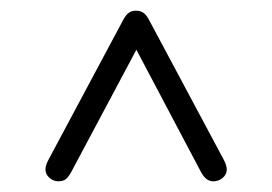

<svg xmlns="http://www.w3.org/2000/svg" viewBox="-20 -634 509 359"><path d="M235 -541 356 -312Q361 -303 366.5 -299Q372 -295 379 -295Q389 -295 396.5 -301.5Q404 -308 404 -317Q404 -325 398 -336L258 -598Q253 -607 247.5 -610.5Q242 -614 234 -614Q227 -614 221.5 -610.5Q216 -607 211 -598L71 -336Q65 -325 65 -317Q65 -308 72.5 -301.5Q80 -295 89 -295Q98 -295 103 -299Q108 -303 113 -312Z"/></svg>

Font: Beiruti Light
Style: Regular
Weight: 300
Designer: Arlette Boutros
Foundry: Boutros
Version: Version 1.41